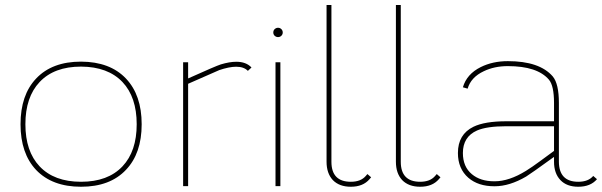

<svg xmlns="http://www.w3.org/2000/svg" viewBox="-20 -730 2361 753"><path d="M121.6 -421.9Q184.1 -488.3 297.9 -488.3Q411.6 -487.8 474.1 -421.9Q535.6 -356.9 535.6 -242.7Q535.6 -128.4 474.1 -64Q411.6 2.4 297.9 2.4Q184.6 2.4 121.6 -63.5Q60.5 -128.4 60.5 -242.7Q60.5 -357.4 121.6 -421.9ZM135.3 -77.6Q192.4 -17.1 297.9 -17.1Q403.3 -17.1 460.4 -77.6Q516.1 -136.7 516.1 -242.7Q516.1 -349.1 460.4 -408.2Q403.3 -468.3 297.9 -468.8Q192.4 -468.8 135.3 -408.2Q79.6 -349.1 79.6 -242.7Q79.6 -136.7 135.3 -77.6Z M698.2 -485.8H717.8V-422.4Q826.2 -471.2 846.2 -477.5Q880.4 -487.8 906.7 -487.8Q945.3 -487.8 966.3 -465.3L952.1 -452.1Q936.5 -468.3 906.2 -468.3Q878.9 -468.3 838.4 -454.6H838.9Q838.9 -454.1 717.8 -401.4V0H698.2Z M1083.5 -615.7Q1088.9 -610.4 1088.9 -602.5Q1088.9 -595.2 1083.5 -589.8Q1078.1 -584.5 1070.3 -584.5Q1063 -584.5 1057.1 -589.8Q1051.8 -595.2 1051.8 -602.5Q1051.8 -610.4 1057.1 -615.7Q1063 -621.1 1070.3 -621.1Q1078.1 -621.1 1083.5 -615.7ZM1060.5 0V-485.8H1079.6V0Z M1420.9 -47.4 1435.5 -34.7 1429.2 -27.3Q1403.8 2.4 1356 2.4Q1310.5 2.4 1285.2 -23.9Q1260.7 -50.3 1260.7 -95.7V-710.4H1279.8V-95.7Q1279.8 -17.1 1356 -17.1Q1395 -17.1 1414.6 -40Z M1692.9 -47.4 1707.5 -34.7 1701.2 -27.3Q1675.8 2.4 1627.9 2.4Q1582.5 2.4 1557.1 -23.9Q1532.7 -50.3 1532.7 -95.7V-710.4H1551.8V-95.7Q1551.8 -17.1 1627.9 -17.1Q1667 -17.1 1686.5 -40Z M2152.8 -234.9H1965.3Q1889.6 -234.9 1851.1 -218.3Q1795.4 -193.8 1795.4 -129.9Q1795.4 -76.2 1830.6 -46.9Q1863.8 -19 1918.5 -19H1919.9Q1976.6 -19 2043 -60.1Q2065.9 -74.2 2099.6 -99.1Q2147.5 -134.8 2152.8 -138.2ZM2321.3 -27.3Q2295.9 2.4 2248 2.4Q2202.6 2.4 2177.7 -23.9Q2152.8 -50.3 2152.8 -95.7V-114.7Q2060.5 -47.9 2043.5 -37.6Q1978.5 0.5 1919.9 0.5H1918.5Q1855.5 0.5 1816.9 -32.7Q1775.9 -68.4 1775.9 -129.9Q1775.9 -203.1 1836.9 -232.9Q1881.3 -254.4 1965.3 -254.4H2152.8V-326.2Q2152.8 -394 2132.8 -417.5Q2087.4 -470.7 1971.7 -470.7Q1918.9 -470.7 1877.4 -450.7Q1827.1 -427.2 1814 -382.3L1795.4 -387.7Q1810.5 -439.5 1865.2 -466.8Q1912.1 -490.2 1971.7 -490.2Q2096.2 -490.2 2147.9 -430.2Q2171.9 -401.4 2171.9 -326.2V-95.7Q2172.4 -17.1 2248 -17.1Q2287.1 -17.1 2306.6 -40Z"/></svg>

Font: Fortheenas_01
Style: Regular
Weight: 100
Designer: Situjuh Nazara
Version: Version 1.10 September 8, 2014